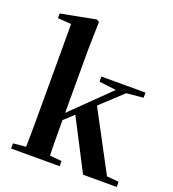

<svg xmlns="http://www.w3.org/2000/svg" viewBox="-146 -931 943 1044"><g transform="rotate(20 325.5 -409.5)"><path d="M36.9 0V-29.9L142.8 -40.2H206.6L317.8 -29.9V0ZM109.1 0Q110.1 -18.1 110.6 -47.2Q111.1 -76.3 111.6 -110.2Q112.1 -144.1 112.1 -176.8Q112.1 -209.5 112.1 -234.8V-747.8L34 -753.3V-780.3L235.6 -819L250.6 -810L246.8 -650.9V-240.9Q246.8 -213.4 246.8 -179.5Q246.8 -145.6 247.3 -110.9Q247.8 -76.3 248.7 -47.2Q249.6 -18.1 250.6 0ZM177.7 -176.5V-220.2H183.6L343.8 -377.6L505.8 -535.7H564.2ZM453.4 0 298.1 -300.5 392.2 -386.5 578.7 -36.2 648 -29.9V0ZM364.5 -506V-535.7H619.7V-506L503.4 -494.8L482.5 -491.8Z"/></g></svg>

Font: Noto Serif HK
Style: Regular
Weight: 200
Designer: Ryoko NISHIZUKA 西塚涼子 (kana & ideographs); Frank Grießhammer (Latin, Greek & Cyrillic); Wenlong ZHANG 张文龙 (bopomofo); San
Foundry: Adobe
Version: Version 2.001;hotconv 1.1.0;makeotfexe 2.6.0